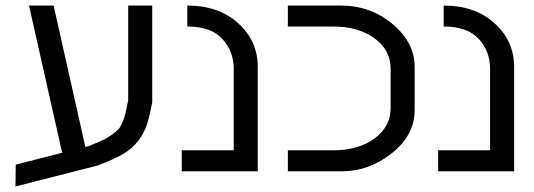

<svg xmlns="http://www.w3.org/2000/svg" viewBox="-20 -620 1933 695"><path d="M205 -67 85 -600H174L289 -88L304 -92Q335 -105 352.5 -113Q370 -121 386 -133Q402 -145 408.5 -151.5Q415 -158 423 -177Q431 -196 434 -209.5Q437 -223 444 -256V-600H531V-250Q521 -197 511.5 -168Q502 -139 480.5 -110.5Q459 -82 425.5 -62.5Q392 -43 334 -21L36 55L37 -24Z M658 -600Q771 -600 842 -536Q913 -472 913 -378V0H638V-76H826V-372Q826 -434 785 -479Q744 -524 658 -524Z M1394 -371Q1394 -439 1335.5 -481.5Q1277 -524 1186 -524H1022V-600H1213Q1321 -600 1401 -533Q1481 -466 1481 -378V-222Q1481 -131 1398.5 -65.5Q1316 0 1218 0H1022V-76H1186Q1278 -76 1336 -119Q1394 -162 1394 -229Z M1586 -600Q1699 -600 1770 -536Q1841 -472 1841 -378V0H1566V-76H1754V-372Q1754 -434 1713 -479Q1672 -524 1586 -524Z"/></svg>

Font: ColatingCofangSans
Style: Regular
Weight: 400
Foundry: GNU
Version: Version 412.227;June 27, 2022;FontCreator 11.0.0.2412 32-bit